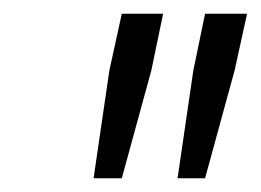

<svg xmlns="http://www.w3.org/2000/svg" viewBox="-20 -708 379 279"><path d="M139 -606 116 -449H157L200 -606L217 -688H157ZM261 -606 238 -449H278L321 -606L339 -688H278Z"/></svg>

Font: Saira UNSAM Light Italic
Style: Regular
Weight: 300
Italic angle: -12°
Designer: Hector Gatti with collaboration of the Omnibus-Type team
Foundry: Omnibus-Type
Version: Version 0.072;PS 000.072;hotconv 1.0.88;makeotf.lib2.5.64775